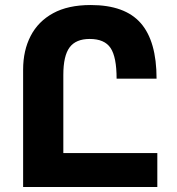

<svg xmlns="http://www.w3.org/2000/svg" viewBox="-20 -744 703 764"><path d="M72 0V-467Q72 -543 102 -601Q132 -659 191.5 -691.5Q251 -724 341 -724Q477 -724 540 -652Q603 -580 603 -431H444Q444 -517 420 -553Q396 -589 337 -589Q282 -589 257 -555.5Q232 -522 232 -446V-135H606V0Z"/></svg>

Font: Noto Sans Armenian SemiCondensed ExtraBold
Style: Regular
Weight: 800
Width: 4
Designer: Monotype Design Team
Foundry: Monotype Imaging Inc.
Version: Version 2.008; ttfautohint (v1.8.4.7-5d5b)